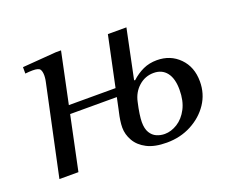

<svg xmlns="http://www.w3.org/2000/svg" viewBox="-87 -613 908 759"><g transform="rotate(-20 367.5 -233.0)"><path d="M498 10Q447 10 415 -6.5Q383 -23 367.5 -50Q352 -77 352 -106Q352 -120 354.5 -136.5Q357 -153 360 -165.5Q363 -178 363 -179L425 -473H503L460 -266L464 -265Q487 -286 513 -298Q539 -310 571 -310Q628 -310 665.5 -272Q703 -234 703 -173Q703 -121 675.5 -80Q648 -39 601.5 -14.5Q555 10 498 10ZM129 0H49L130 -380Q132 -389 132.5 -396.5Q133 -404 133 -405Q133 -423 127 -431.5Q121 -440 96 -440Q89 -440 81.5 -439.5Q74 -439 65 -438V-465L207 -476H229ZM382 -227H167L175 -262H389ZM502 -25Q529 -25 555.5 -41.5Q582 -58 599 -90.5Q616 -123 616 -170Q616 -217 596.5 -242Q577 -267 542 -267Q506 -267 479 -243Q452 -219 444 -181Q438 -155 435 -134Q432 -113 432 -100Q432 -72 442 -55.5Q452 -39 468 -32Q484 -25 502 -25Z"/></g></svg>

Font: STIX Two Text
Style: Italic
Weight: 400
Italic angle: -12°
Designer: Ross Mills, John Hudson & Paul Hanslow, Tiro Typeworks Ltd; with prior portions MicroPress Inc. and Coen Hoffman, Elsevi
Foundry: Tiro Typeworks Ltd
Version: Version 2.13 b171